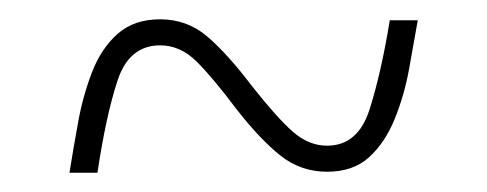

<svg xmlns="http://www.w3.org/2000/svg" viewBox="-20 -456 505 199"><path d="M52 -277Q56 -302 61 -329.5Q66 -357 75.5 -381.5Q85 -406 102 -421Q119 -436 146 -436Q174 -436 195 -418Q216 -400 241 -367Q267 -334 283.5 -319.5Q300 -305 319 -305Q351 -305 363 -342.5Q375 -380 384 -435H413Q409 -412 404 -384.5Q399 -357 389 -332.5Q379 -308 362.5 -293Q346 -278 319 -278Q292 -278 271 -294.5Q250 -311 225 -343Q201 -375 184 -392Q167 -409 146 -409Q114 -409 102 -373Q90 -337 81 -277Z"/></svg>

Font: Noto Serif Condensed Thin
Style: Regular
Weight: 100
Width: 3
Designer: Monotype Design Team
Foundry: Monotype Imaging Inc.
Version: Version 2.013; ttfautohint (v1.8.4.7-5d5b)